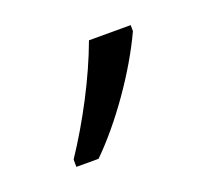

<svg xmlns="http://www.w3.org/2000/svg" viewBox="-47 -768 289 268"><g transform="rotate(-20 97.5 -634.0)"><path d="M28 -565V-554H61C100 -592 143 -653 167 -705V-714H105C87 -665 58 -610 28 -565Z"/></g></svg>

Font: Noto Sans Display SemiCondensed Light
Style: Regular
Weight: 300
Width: 4
Designer: Monotype Design Team
Foundry: Monotype Imaging Inc.
Version: Version 1.900